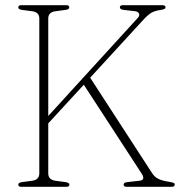

<svg xmlns="http://www.w3.org/2000/svg" viewBox="-20 -720 694 740"><path d="M166 -52Q166 -27.5 192.5 -23.5L233.5 -18Q247.5 -15.5 247.5 -8.5Q247.5 0 235.5 0H62Q50.5 0 50.5 -8.5Q50.5 -16 64 -18L105 -23.5Q131.5 -27.5 131.5 -52V-649Q131.5 -672.5 105 -676.5L64 -682Q50.5 -684 50.5 -691.5Q50.5 -700 62 -700H235.5Q247 -700 247 -691.5Q247 -684 233.5 -682L192.5 -676.5Q166 -672.5 166 -649V-273L512 -652Q518.5 -659.5 516 -667.2Q513.5 -675 499.5 -677L455.5 -682Q442 -684 442 -692Q442 -700 454 -700H606Q618 -700 618 -691.5Q618 -688 614.2 -685.8Q610.5 -683.5 598.5 -681.5Q575.5 -678.5 561.8 -669.8Q548 -661 529.5 -640.5L327.5 -420.5L566 -53Q575.5 -38 590.2 -30.8Q605 -23.5 625.5 -20.5Q643 -17.5 648.2 -15.5Q653.5 -13.5 653.5 -8.5Q653.5 0 641 0H468.5Q456.5 0 456.5 -8.5Q456.5 -16.5 470.5 -18L518 -23.5Q541.5 -26 526.5 -50L303 -393.5L166 -244.5Z"/></svg>

Font: Fraunces 72pt S050 Thin
Style: Regular
Weight: 100
Version: Version 1.000; ttfautohint (v1.8.3)